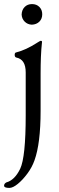

<svg xmlns="http://www.w3.org/2000/svg" viewBox="-55 -634 288 941"><path d="M152 -564Q152 -542 138 -528Q124 -514 101 -513Q80 -514 66 -528Q52 -542 51 -563Q52 -586 66 -600Q80 -614 102 -614Q124 -614 138 -600Q152 -586 152 -564ZM114 152Q102 186 79 217Q56 248 32 267.5Q8 287 -9 287Q-35 287 -35 276Q-35 266 -24 260Q17 249 44 193Q71 136 71 -69V-279Q71 -343 25 -352Q17 -354 17 -365Q17 -376 24 -377Q72 -389 126 -424Q142 -434 144 -434Q151 -434 151 -429Q147 -393 145.5 -354.5Q144 -316 144 -275V-91Q144 69 114 152Z"/></svg>

Font: Benne
Style: Regular
Weight: 400
Designer: John-Daniel Harrington
Version: Version 1.001